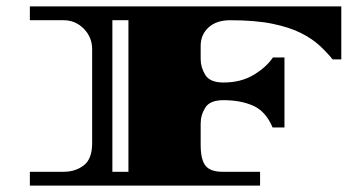

<svg xmlns="http://www.w3.org/2000/svg" viewBox="-20 -578 1110 598"><path d="M73 0V-43H178Q215 -43 241 -63Q267 -83 267 -132V-425Q267 -462 241 -488.5Q215 -515 178 -515H73V-558H1043V-393H1016Q999 -414 976 -435.5Q953 -457 917.5 -475Q882 -493 828.5 -504Q775 -515 697 -515Q654 -515 629.5 -492.5Q605 -470 605 -435V-394Q605 -368 619.5 -344.5Q634 -321 676 -321Q730 -321 769.5 -344.5Q809 -368 830 -399H866V-181H829Q808 -231 769 -248.5Q730 -266 676 -266Q634 -266 619.5 -243Q605 -220 605 -193V-127Q605 -81 620 -62Q635 -43 673 -43H790V0ZM330 -43H380V-515H330Z"/></svg>

Font: Diplomata SC
Style: Regular
Weight: 400
Designer: Eduardo Rodriguez Tunni
Foundry: Eduardo Rodriguez Tunni
Version: Version 1.002; ttfautohint (v1.8.4.7-5d5b);gftools[0.9.23]